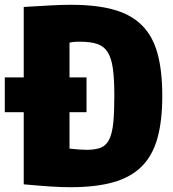

<svg xmlns="http://www.w3.org/2000/svg" viewBox="-22 -769 723 801"><path d="M-2 -446H77V-740Q145 -744 190.5 -746.5Q236 -749 274 -749Q379 -749 451.5 -729Q524 -709 569.5 -664Q615 -619 635 -546.5Q655 -474 655 -369Q655 -264 634.5 -191.5Q614 -119 568.5 -74Q523 -29 450 -8.5Q377 12 272 12Q234 12 188.5 9Q143 6 77 0V-301H-2ZM341 -144Q376 -144 398.5 -153Q421 -162 433.5 -187Q446 -212 450.5 -256Q455 -300 455 -370Q455 -439 449 -482.5Q443 -526 427.5 -551Q412 -576 384 -585.5Q356 -595 312 -595Q295 -595 285.5 -594Q276 -593 268 -591V-446H339V-301H268V-149Q295 -146 311 -145Q327 -144 341 -144Z"/></svg>

Font: Encode Sans Compressed
Style: Black
Weight: 900
Designer: Pablo Impallari, Andres Torresi
Foundry: Pablo Impallari, Andres Torresi
Version: Version 1.000; ttfautohint (v1.00) -l 8 -r 50 -G 200 -x 14 -